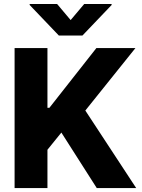

<svg xmlns="http://www.w3.org/2000/svg" viewBox="-20 -950 717 970"><path d="M53.7 -707H219.7V-405.3H229.5L466.8 -707H664.1L411.1 -391.6L668 0H468.8L290 -280.3L219.7 -193.4V0H53.7ZM336.9 -848.6 405.3 -929.7H543.9V-924.8L396.5 -770.5H277.3L129.9 -924.8V-929.7H268.6Z"/></svg>

Font: Pretendard Std ExtraBold
Style: Regular
Weight: 800
Designer: Base glyphs from Inter by Rasmus Andersson; Hangeul glyphs from Noto Sans CJK(Source Han Sans) by Jang Soo-young and Kan
Foundry: Kil Hyung-jin
Version: Version 1.309